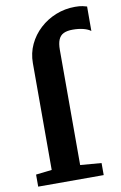

<svg xmlns="http://www.w3.org/2000/svg" viewBox="-93 -887 592 939"><g transform="rotate(-10 203.5 -417.5)"><path d="M18.5 0V-59.9L97.7 -69V-599.1Q97.7 -648.8 117.8 -691.6Q137.9 -734.4 173 -766.7Q208.1 -799 253.2 -816.9Q298.3 -834.8 348 -834.8Q371.4 -834.8 385.8 -831.6Q400.2 -828.3 407 -826.1L406.7 -704.4Q393.9 -714.7 370.4 -720.8Q346.8 -726.8 317.9 -726.8Q289.6 -726.8 272.3 -718.4Q255.1 -710.1 247 -691Q238.9 -671.9 238.9 -640.2V-68.4L343.8 -59.9V0Z"/></g></svg>

Font: Merriweather Light
Style: Regular
Weight: 300
Version: Version 2.100